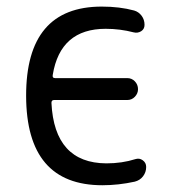

<svg xmlns="http://www.w3.org/2000/svg" viewBox="-20 -547 540 574"><path d="M286.1 6.8Q58.6 6.8 58.1 -260.3Q57.6 -527.3 284.2 -527.3Q337.9 -527.3 380.9 -515.6Q394.5 -511.7 403.3 -500Q412.1 -488.3 412.1 -472.7Q412.1 -460 401.9 -453.6Q391.6 -447.3 379.9 -450.2Q338.9 -460.9 295.9 -460.9Q160.2 -460.9 137.7 -323.2Q135.7 -313.5 144.5 -313.5H360.4Q374 -313.5 383.3 -303.7Q392.6 -293.9 392.6 -280.3Q392.6 -267.6 383.3 -257.8Q374 -248 360.4 -248H141.6Q133.8 -248 133.8 -239.3Q142.6 -59.6 297.9 -58.6Q344.7 -58.6 384.8 -71.3Q396.5 -75.2 406.7 -67.9Q417 -60.5 417 -47.9Q417 -32.2 407.7 -20Q398.4 -7.8 382.8 -3.9Q334 6.8 286.1 6.8Z"/></svg>

Font: Rounded Mgen+ 2m regular
Style: Regular
Weight: 400
Designer: [Source Han Sans]
Ryoko NISHIZUKA  (kana & ideographs); Paul D. Hunt (Latin, Greek & Cyrillic); Wenlong ZHANG  (bopomofo
Version: Version 1.059.20150602